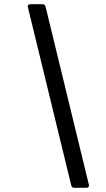

<svg xmlns="http://www.w3.org/2000/svg" viewBox="-20 -783 503 914"><path d="M334 111Q322 111 319 99L113 -748Q112 -750 112 -753Q112 -757 115.5 -760Q119 -763 125 -763H181Q194 -763 197 -751L403 96L404 100Q402 111 391 111Z"/></svg>

Font: Open Sauce Two SemiBold Italic
Style: Regular
Weight: 600
Italic angle: -10°
Designer: Alfredo Marco Pradil
Foundry: Creative Sauce Fz LLC
Version: Version 1.477